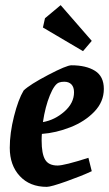

<svg xmlns="http://www.w3.org/2000/svg" viewBox="-20 -718 424 747"><path d="M143 -197Q142 -188 142 -171Q142 -120 155.5 -97Q169 -74 204 -74Q230 -74 324 -104L337 -52Q299 -34 238.5 -12.5Q178 9 162 9Q96 9 57 -33Q18 -75 18 -143Q18 -200 34.5 -265.5Q51 -331 72 -366Q96 -389 167.5 -426.5Q239 -464 258 -464Q315 -464 349.5 -442.5Q384 -421 384 -372Q384 -322 347 -283.5Q310 -245 254 -223Q198 -201 143 -197ZM147 -243Q193 -251 230.5 -284Q268 -317 268 -359Q268 -379 258 -389.5Q248 -400 230 -400Q218 -400 210 -397Q192 -391 174 -347Q156 -303 147 -243ZM147 -611 155 -647 216 -698 337 -559 303 -519Z"/></svg>

Font: Grenze SemiBold
Style: Italic
Weight: 600
Italic angle: -10°
Designer: Renata Polastri
Foundry: Omnibus-Type
Version: Version 1.002; ttfautohint (v1.8)